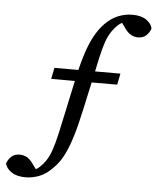

<svg xmlns="http://www.w3.org/2000/svg" viewBox="-91 -706 698 852"><g transform="rotate(5 258.5 -280.0)"><path d="M130 -345 140 -395H434L424 -345ZM54 100Q15 100 -8.5 84Q-32 68 -37 46Q-30 27 -16 14.5Q-2 2 20 2Q37 2 51.5 9.5Q66 17 80 37L105 71L70 75L81 68Q101 60 114.5 47.5Q128 35 139 19Q154 -3 164 -32.5Q174 -62 184 -106Q194 -150 207 -212L238 -357Q253 -426 268.5 -472.5Q284 -519 302 -551Q320 -583 342 -606Q370 -635 401.5 -647.5Q433 -660 464 -660Q504 -660 527 -644Q550 -628 554 -606Q548 -588 534 -575Q520 -562 497 -562Q481 -562 466.5 -570Q452 -578 439 -596L414 -631L448 -633L437 -628Q418 -620 404 -607.5Q390 -595 379 -579Q364 -558 354 -529Q344 -500 334.5 -458Q325 -416 312 -353L284 -225Q268 -150 252 -98.5Q236 -47 218 -12.5Q200 22 175 46Q148 75 117 87.5Q86 100 54 100Z"/></g></svg>

Font: Source Serif 4 18pt
Style: Italic
Weight: 400
Italic angle: -12°
Designer: Frank Grießhammer
Foundry: Adobe Systems Incorporated
Version: Version 4.004;hotconv 1.0.116;makeotfexe 2.5.65601